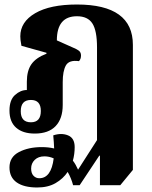

<svg xmlns="http://www.w3.org/2000/svg" viewBox="-20 -581 672 851"><path d="M145 250Q86 250 54 227.5Q22 205 22 161Q22 115 64 93Q106 71 165 71Q195 71 220 77Q219 50 216 19Q252 7 281.5 19Q311 31 311 71Q311 102 303 131Q310 140 315.5 150Q321 160 326 171L410 40V-371Q410 -445 389.5 -477Q369 -509 321 -509Q232 -509 232 -402L306 -369Q323 -362 331 -355Q339 -348 339 -335Q339 -319 330 -310Q286 -316 272 -291Q258 -266 258 -217V-116Q258 -55 226.5 -22Q195 11 134 11Q81 11 51.5 -15Q22 -41 22 -91Q22 -138 46.5 -160Q71 -182 99 -182V-219Q99 -267 119 -296Q139 -325 186 -343V-347L75 -378Q72 -393 71 -403Q70 -413 70 -420Q70 -484 136 -522.5Q202 -561 321 -561Q569 -561 569 -382V172L513 240H423V109H420L333 240H304Q296 209 280 181Q260 211 226.5 230.5Q193 250 145 250ZM117 -39Q161 -39 161 -89Q161 -138 117 -138Q72 -138 72 -88Q72 -39 117 -39ZM118 166Q118 187 128.5 198Q139 209 154 209Q207 209 218 121Q198 112 177 112Q150 112 134 127.5Q118 143 118 166Z"/></svg>

Font: Noto Serif Thai SemiCondensed ExtraBold
Style: Regular
Weight: 800
Width: 4
Designer: Monotype Design Team
Foundry: Monotype Imaging Inc.
Version: Version 2.002; ttfautohint (v1.8.4.7-5d5b)